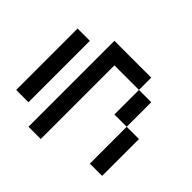

<svg xmlns="http://www.w3.org/2000/svg" viewBox="-191 -1129 1382 1382"><g transform="rotate(-45 500.0 -437.5)"><path d="M0 -500V-625H875V-250H750V-500ZM125 0V-125H500V0ZM125 -750V-875H750V-750ZM500 -125V-250H750V-125Z"/></g></svg>

Font: Galmuri7 Regular
Style: Regular
Weight: 400
Designer: Lee Minseo (quiple)
Version: Version 2.399;hotconv 1.1.1;makeotfexe 2.6.0 DEVELOPMENT